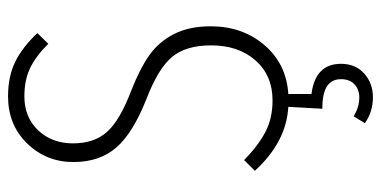

<svg xmlns="http://www.w3.org/2000/svg" viewBox="-257 -477 956 482"><g transform="rotate(-90 221.0 -236.0)"><path d="M396 -185.1Q396 -105.5 348.9 -50.3Q301.8 4.9 226.1 9.8V67.9Q301.8 77.6 301.8 142.1Q301.8 178.7 277.3 200.4Q252.9 222.2 217.8 222.2Q181.6 222.2 152.8 202.1L169.9 173.8Q193.4 188 216.8 188Q237.3 188 250.2 176Q263.2 164.1 263.2 142.1Q263.2 118.2 245.1 106.7Q227.1 95.2 189 95.2L193.8 9.8Q105.5 4.9 33.2 -74.2L60.1 -101.1Q96.2 -65.9 130.4 -47.9Q164.6 -29.8 210 -29.8Q272.5 -29.8 310.3 -72.5Q348.1 -115.2 348.1 -184.1Q348.1 -247.1 319.1 -282Q290 -316.9 213.9 -346.2Q128.4 -379.9 91.8 -421.9Q55.2 -463.9 55.2 -529.8Q55.2 -597.7 101.8 -645.8Q148.4 -693.8 220.2 -693.8Q270.5 -693.8 307.4 -675.5Q344.2 -657.2 378.9 -620.1L352.1 -592.8Q319.8 -625 290 -638.9Q260.3 -652.8 220.2 -652.8Q167.5 -652.8 134.8 -618.2Q102.1 -583.5 102.1 -530.8Q102.1 -477.5 130.9 -445.3Q159.7 -413.1 233.9 -384.8Q290 -362.8 323.7 -338.9Q357.4 -314.9 376.7 -276.9Q396 -238.8 396 -185.1Z"/></g></svg>

Font: Fira Sans Compressed ExtraLight
Style: Regular
Weight: 250
Width: 1
Designer: Carrois Corporate & Edenspiekermann AG
Foundry: Carrois Corporate GbR & Edenspiekermann AG
Version: Version 4.203;PS 004.203;hotconv 1.0.88;makeotf.lib2.5.64775